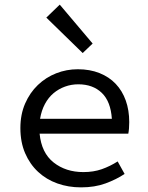

<svg xmlns="http://www.w3.org/2000/svg" viewBox="-20 -797 640 829"><path d="M330 12Q275 12 227.5 -5Q180 -22 144.5 -55Q109 -88 88.5 -135.5Q68 -183 68 -244Q68 -303 88.5 -350Q109 -397 143.5 -430Q178 -463 222.5 -480.5Q267 -498 316 -498Q368 -498 409.5 -481.5Q451 -465 479.5 -435Q508 -405 523 -363Q538 -321 538 -270Q538 -256 537 -243Q536 -230 534 -220H151Q159 -137 211.5 -95.5Q264 -54 340 -54Q384 -54 419.5 -66.5Q455 -79 488 -100L518 -46Q482 -22 435.5 -5Q389 12 330 12ZM318 -433Q288 -433 260.5 -423Q233 -413 211 -394.5Q189 -376 174 -348Q159 -320 153 -284H463Q458 -359 419.5 -396Q381 -433 318 -433ZM337 -568 180 -721 238 -777 380 -609Z"/></svg>

Font: Source Code Pro
Style: Regular
Weight: 400
Monospace: yes
Designer: Paul D. Hunt, Teo Tuominen
Foundry: Adobe Systems Incorporated
Version: Version 2.030;PS 1.000;hotconv 16.6.51;makeotf.lib2.5.65220